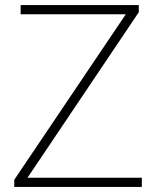

<svg xmlns="http://www.w3.org/2000/svg" viewBox="-20 -734 617 754"><path d="M537 0V-36H88L525 -686V-714H61V-678H474L36 -28V0Z"/></svg>

Font: Noto Sans Gurmukhi ExtraLight
Style: Regular
Weight: 200
Designer: Jelle Bosma - Monotype Design Team
Foundry: Monotype Imaging Inc.
Version: Version 2.004